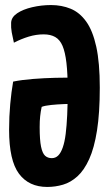

<svg xmlns="http://www.w3.org/2000/svg" viewBox="-20 -730 435 760"><path d="M167 10Q94 10 55 -42.5Q16 -95 16 -216Q16 -269 20.5 -318Q25 -367 32 -407Q66 -414 111 -417.5Q156 -421 198.5 -422Q241 -423 269 -423Q297 -423 297 -423L295 -320Q295 -320 277 -319.5Q259 -319 233 -318Q207 -317 182.5 -314.5Q158 -312 145 -307Q141 -289 139 -270Q137 -251 137 -227Q137 -176 142.5 -149.5Q148 -123 158.5 -113.5Q169 -104 185 -104Q200 -104 210.5 -114.5Q221 -125 228.5 -146.5Q236 -168 240 -200Q244 -232 246 -275Q248 -318 248 -373Q248 -438 243 -481Q238 -524 227.5 -548.5Q217 -573 198.5 -583.5Q180 -594 153 -594Q123 -594 93.5 -585Q64 -576 35 -561Q30 -582 26.5 -601.5Q23 -621 24 -640Q25 -662 48 -677.5Q71 -693 107.5 -701.5Q144 -710 182 -710Q224 -710 259.5 -695.5Q295 -681 321 -645Q347 -609 361 -545.5Q375 -482 375 -383Q375 -283 364 -213.5Q353 -144 333 -100Q313 -56 286.5 -32Q260 -8 229.5 1Q199 10 167 10Z"/></svg>

Font: Yanone Kaffeesatz ExtraLight
Style: Regular
Weight: 200
Designer: Yanone (Cyrillic: Daniel Pouzeot, Huerta Tipografica, and Cyreal)
Foundry: Yanone
Version: Version 2.003